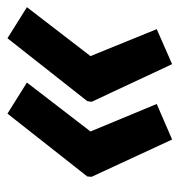

<svg xmlns="http://www.w3.org/2000/svg" viewBox="-3 -532 490 525"><g transform="rotate(-90 242.5 -270.0)"><path d="M123 -44.9 21 -265.1 22 -276.9 193.8 -495.1 278.8 -441.9 145 -268.1 220.2 -86.9ZM329.1 -44.9 226.1 -265.1 228 -276.9 399.9 -495.1 484.9 -441.9 351.1 -268.1 424.8 -86.9Z"/></g></svg>

Font: Open Sans Condensed
Style: Italic
Weight: 400
Width: 3
Italic angle: -12°
Designer: Monotype Design Team
Foundry: Monotype Imaging Inc.
Version: Version 3.000